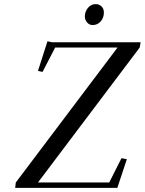

<svg xmlns="http://www.w3.org/2000/svg" viewBox="-20 -906 698 926"><path d="M53.2 0 56.2 -25.9 546.9 -676.8H246.1L185.1 -559.1L163.1 -564L209 -707L231 -702.1H658.2L653.8 -676.8L163.1 -25.9H506.8L565.9 -143.1L591.8 -138.2L545.9 0ZM389.2 -826.2Q389.2 -850.1 404.3 -868.2Q419.4 -886.2 441.9 -886.2Q458 -886.2 469.5 -875.2Q481 -864.3 481 -845.2Q481 -820.3 465.6 -802.7Q450.2 -785.2 426.8 -785.2Q410.6 -785.2 399.9 -797.9Q389.2 -810.5 389.2 -826.2Z"/></svg>

Font: Dehuti
Style: Bold-Italic
Weight: 700
Version: Version 1.2